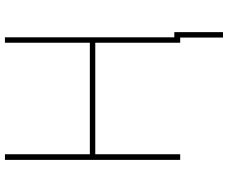

<svg xmlns="http://www.w3.org/2000/svg" viewBox="-94 -674 945 797"><g transform="rotate(-90 378.5 -275.5)"><path d="M113.3 0V-727.5H136.7V-375H599.6V-727.5H622.1V0H599.6V-352.5H136.7V0ZM643.6 -24.4V177.7H621.1V-24.4Z"/></g></svg>

Font: Inter Tight Thin
Style: Regular
Weight: 250
Designer: Rasmus Andersson
Foundry: rsms
Version: Version 3.004